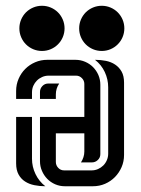

<svg xmlns="http://www.w3.org/2000/svg" viewBox="-20 -648 491 668"><path d="M273.4 -184.1H174.3V-84.5Q174.3 -72.8 182.6 -64Q190.9 -55.2 203.1 -55.2H298.8Q310.5 -55.2 321 -59.8Q331.5 -64.5 339.4 -72.3Q347.2 -80.1 351.8 -90.8Q356.4 -101.6 356.4 -113.3V-344.2Q356.4 -372.1 344.5 -397.5Q332.5 -422.9 310.5 -439.9Q330.1 -439.9 348.4 -436.3Q366.7 -432.6 380.6 -423.3Q394.5 -414.1 403.1 -398.9Q411.6 -383.8 411.6 -360.4V-108.9Q411.6 -86.4 403.1 -66.7Q394.5 -46.9 379.9 -32Q365.2 -17.1 345.5 -8.5Q325.7 0 303.2 0H205.6Q188 0 172.1 -6.8Q156.2 -13.7 144.5 -25.6Q132.8 -37.6 126 -53.5Q119.1 -69.3 119.1 -86.9V-241.2H273.4V-356Q273.4 -367.7 264.9 -376.2Q256.3 -384.8 244.6 -384.8H149.4Q137.2 -384.8 126.7 -380.1Q116.2 -375.5 108.4 -367.7Q100.6 -359.9 95.9 -349.4Q91.3 -338.9 91.3 -326.7V-303.7H36.1V-331.5Q36.1 -354 44.7 -373.8Q53.2 -393.6 67.9 -408.2Q82.5 -422.9 102.3 -431.4Q122.1 -439.9 144.5 -439.9H242.2Q260.3 -439.9 276.1 -433.1Q292 -426.3 303.7 -414.6Q315.4 -402.8 322.3 -387Q329.1 -371.1 329.1 -353V-111.8Q329.1 -99.6 320.3 -91.3Q311.5 -83 299.8 -83H261.7Q267.1 -91.3 270.3 -101.1Q273.4 -110.8 273.4 -120.6ZM36.1 -241.2H91.3V-95.7Q91.3 -67.9 103.5 -42.5Q115.7 -17.1 137.7 0Q118.2 0 99.9 -3.7Q81.5 -7.3 67.4 -16.4Q53.2 -25.4 44.7 -40.8Q36.1 -56.2 36.1 -79.6ZM174.3 -303.7H119.1V-328.1Q119.1 -339.8 127.4 -348.6Q135.7 -357.4 147.9 -357.4H186Q174.3 -340.3 174.3 -319.3ZM126 -627.9Q142.1 -627.9 156.5 -621.8Q170.9 -615.7 181.6 -605Q192.4 -594.2 198.5 -579.8Q204.6 -565.4 204.6 -549.3Q204.6 -533.2 198.5 -518.8Q192.4 -504.4 181.6 -493.7Q170.9 -482.9 156.5 -476.8Q142.1 -470.7 126 -470.7Q109.9 -470.7 95.5 -476.8Q81.1 -482.9 70.3 -493.7Q59.6 -504.4 53.5 -518.8Q47.4 -533.2 47.4 -549.3Q47.4 -565.4 53.5 -579.8Q59.6 -594.2 70.3 -605Q81.1 -615.7 95.5 -621.8Q109.9 -627.9 126 -627.9ZM334 -627.9Q350.1 -627.9 364.5 -621.8Q378.9 -615.7 389.6 -605Q400.4 -594.2 406.5 -579.8Q412.6 -565.4 412.6 -549.3Q412.6 -533.2 406.5 -518.8Q400.4 -504.4 389.6 -493.7Q378.9 -482.9 364.5 -476.8Q350.1 -470.7 334 -470.7Q317.9 -470.7 303.5 -476.8Q289.1 -482.9 278.3 -493.7Q267.6 -504.4 261.5 -518.8Q255.4 -533.2 255.4 -549.3Q255.4 -565.4 261.5 -579.8Q267.6 -594.2 278.3 -605Q289.1 -615.7 303.5 -621.8Q317.9 -627.9 334 -627.9Z"/></svg>

Font: Isar CAT
Style: Regular
Weight: 400
Designer: Digitized by Peter Wiegel
Foundry: CAT-Fonts, Peter Wiegel
Version: Version 1.000; ttfautohint (v1.3)